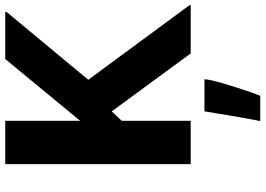

<svg xmlns="http://www.w3.org/2000/svg" viewBox="-161 -590 1018 736"><g transform="rotate(-90 348.0 -222.0)"><path d="M86.9 0V-710.9H252.9V-423.8L489.7 -710.9H670.4V-706.1L410.2 -392.6L696.3 -4.4V0H511.2L289.1 -302.7L252.9 -264.2V0ZM252 266.6Q254.9 252.9 258.5 232.7Q262.2 212.4 266.4 188.7Q270.5 165 274.7 140.4Q278.8 115.7 282.5 93.3Q286.1 70.8 289.1 52.7H412.1V54.2Q412.1 62.5 407.5 82.3Q402.8 102.1 395.3 127.7Q387.7 153.3 379.2 180.2Q370.6 207 362.5 230Q354.5 252.9 348.6 266.6Z"/></g></svg>

Font: Comme
Style: Bold
Weight: 700
Version: Version 1.000;gftools[0.9.27]